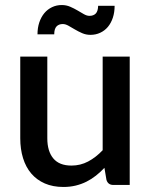

<svg xmlns="http://www.w3.org/2000/svg" viewBox="-20 -735 601 763"><path d="M495.5 -510V0H430.5Q409 0 403 -20.5L395 -68Q379 -51 361.2 -37Q343.5 -23 323.5 -13Q303.5 -3 280.8 2.5Q258 8 232 8Q190 8 158 -6Q126 -20 104.2 -45.5Q82.5 -71 71.5 -106.8Q60.5 -142.5 60.5 -185.5V-510H168V-185.5Q168 -134 191.8 -105.5Q215.5 -77 264 -77Q299.5 -77 330.2 -93.2Q361 -109.5 388 -138V-510ZM335.5 -672Q351.5 -672 360.5 -681.2Q369.5 -690.5 370 -712H435.5Q435.5 -686 428.5 -664.8Q421.5 -643.5 408.8 -628.2Q396 -613 378.2 -604.8Q360.5 -596.5 339.5 -596.5Q322 -596.5 306.5 -603.2Q291 -610 277.5 -618Q264 -626 252 -632.8Q240 -639.5 229.5 -639.5Q213.5 -639.5 204.5 -629.8Q195.5 -620 195.5 -598.5H129Q129 -624.5 136.2 -646Q143.5 -667.5 156.2 -682.8Q169 -698 186.8 -706.5Q204.5 -715 225.5 -715Q243.5 -715 259 -708.2Q274.5 -701.5 288 -693.5Q301.5 -685.5 313.2 -678.8Q325 -672 335.5 -672Z"/></svg>

Font: Lato SemiBold
Style: Regular
Weight: 600
Designer: Lukasz Dziedzic with Adam Twardoch and Botio Nikoltchev
Foundry: tyPoland Lukasz Dziedzic
Version: Version 2.015; 2015-08-06; http://www.latofonts.com/